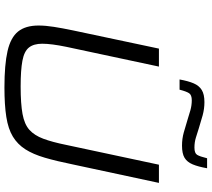

<svg xmlns="http://www.w3.org/2000/svg" viewBox="-64 -881 953 865"><g transform="rotate(90 412.5 -448.5)"><path d="M374 8Q271 8 210 -6Q149 -20 122 -53.5Q95 -87 95 -146Q95 -177 101 -215Q107 -253 117 -301L199 -688H280L191 -271Q184 -237 180.5 -210Q177 -183 177 -162Q177 -124 194 -102.5Q211 -81 253.5 -73Q296 -65 370 -65Q447 -65 493.5 -73.5Q540 -82 565 -104.5Q590 -127 605 -167Q620 -207 633 -271L722 -688H804L721 -301Q706 -227 690.5 -174Q675 -121 652.5 -86Q630 -51 595.5 -30Q561 -9 507 -0.5Q453 8 374 8ZM338 -781Q345 -820 355.5 -844.5Q366 -869 385.5 -881Q405 -893 440 -893Q470 -893 499.5 -885Q529 -877 557 -868Q579 -861 600 -854.5Q621 -848 645 -848Q670 -848 677.5 -860Q685 -872 693 -905H738Q731 -865 720.5 -840Q710 -815 691 -803.5Q672 -792 636 -792Q605 -792 576.5 -800Q548 -808 519 -817Q498 -824 476 -830Q454 -836 432 -836Q408 -836 400 -824Q392 -812 384 -781Z"/></g></svg>

Font: Saira Expanded
Style: Italic
Weight: 400
Width: 7
Italic angle: -12°
Designer: Hector Gatti with collaboration of the Omnibus-Type team
Foundry: Omnibus-Type
Version: Version 1.101